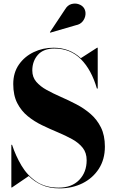

<svg xmlns="http://www.w3.org/2000/svg" viewBox="-20 -1023 637 1058"><path d="M398 -884 257 -843 255 -845.5 338 -970.5Q352 -994.5 373.2 -1000.5Q394.5 -1006.5 413.8 -999.8Q433 -993 442.5 -979Q453 -963 451 -942.5Q449 -922 435.5 -905.2Q422 -888.5 398 -884ZM46 10H42.5V-225H46.5Q66 -165.5 97.8 -111.5Q129.5 -57.5 179.5 -23.2Q229.5 11 303.5 11Q375.5 11 416.5 -31.5Q457.5 -74 457.5 -140Q457.5 -181 435.8 -208.5Q414 -236 377.8 -256Q341.5 -276 298.5 -294Q255.5 -312 212.2 -332.8Q169 -353.5 133 -382.8Q97 -412 75 -455Q53 -498 53 -560Q53 -622.5 84.2 -667.2Q115.5 -712 166.2 -736Q217 -760 275 -760Q363.5 -760 425.5 -702.5L515 -760H518.5V-535H514Q484 -638.5 425.8 -697Q367.5 -755.5 280 -755.5Q219.5 -755.5 188.8 -720.8Q158 -686 158 -634.5Q158 -598 179.8 -572.5Q201.5 -547 237 -527.5Q272.5 -508 315.2 -489.2Q358 -470.5 400.8 -448.2Q443.5 -426 479 -395.2Q514.5 -364.5 536.2 -320.8Q558 -277 558 -215Q558 -145 524.8 -93.2Q491.5 -41.5 435 -13.2Q378.5 15 308 15Q252.5 15 210.8 -3.5Q169 -22 138.5 -53Z"/></svg>

Font: Bodoni* 48pt
Style: Bold
Weight: 700
Version: Version 2.3